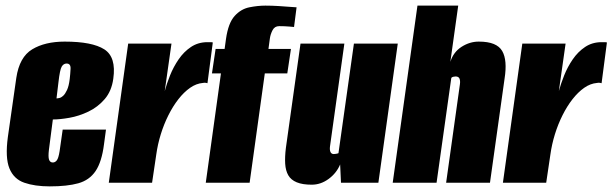

<svg xmlns="http://www.w3.org/2000/svg" viewBox="-20 -650 2179 683"><path d="M157 13Q104 13 66.5 0Q29 -13 13.5 -51Q-2 -89 8 -163L38 -373Q49 -447 94.5 -474.5Q140 -502 210 -502Q308 -502 351 -474.5Q394 -447 383 -370Q377 -326 352.5 -297.5Q328 -269 294.5 -253Q261 -237 227 -231Q193 -225 168 -225L154 -117Q151 -92 154.5 -82Q158 -72 168 -72Q176 -72 182 -79.5Q188 -87 192 -112L203 -189H357L350 -137Q342 -74 320 -41.5Q298 -9 258.5 2Q219 13 157 13ZM181 -300Q185 -300 191.5 -301.5Q198 -303 205 -309.5Q212 -316 218.5 -330Q225 -344 228 -369Q230 -386 231 -405Q232 -424 217 -424Q206 -424 199.5 -413Q193 -402 188 -358Z M367 0 436 -495H590L566 -326Q573 -352 585 -382Q597 -412 615.5 -439Q634 -466 659.5 -483Q685 -500 718 -500Q722 -500 728 -500Q734 -500 737 -499L718 -354Q716 -355 711.5 -355.5Q707 -356 702 -355Q678 -353 656 -337.5Q634 -322 614.5 -297Q595 -272 579 -240Q563 -208 552 -172.5Q541 -137 536 -101L521 0Z M712 0 766 -389H734L747 -476H779L784 -512Q792 -568 814.5 -593Q837 -618 867 -624Q897 -630 924 -630Q947 -630 971 -628.5Q995 -627 1013 -625.5Q1031 -624 1035 -624L1026 -554Q1026 -554 1009.5 -555.5Q993 -557 973 -557Q957 -557 949.5 -542.5Q942 -528 940 -513L935 -476H1015L1002 -389H922L868 0Z M1089 7Q1056 7 1035.5 -1.5Q1015 -10 1005.5 -26.5Q996 -43 994.5 -67.5Q993 -92 997 -124L1049 -495H1205L1154 -130Q1153 -123 1153.5 -118Q1154 -113 1155.5 -109.5Q1157 -106 1160 -104Q1163 -102 1167 -102Q1170 -102 1173 -102.5Q1176 -103 1179 -103.5Q1182 -104 1184 -105L1239 -495H1395L1326 0H1193L1190 -65Q1177 -34 1149 -13.5Q1121 7 1089 7Z M1377 0 1465 -630H1610L1582 -430Q1593 -465 1622 -483.5Q1651 -502 1683 -502Q1716 -502 1736.5 -493.5Q1757 -485 1766.5 -468.5Q1776 -452 1778 -427.5Q1780 -403 1775 -371L1723 0H1567L1616 -350Q1617 -357 1616.5 -362Q1616 -367 1614.5 -370.5Q1613 -374 1609.5 -376Q1606 -378 1601 -378Q1597 -378 1593 -377Q1589 -376 1587 -374.5Q1585 -373 1585 -370L1533 0Z M1769 0 1838 -495H1992L1968 -326Q1975 -352 1987 -382Q1999 -412 2017.5 -439Q2036 -466 2061.5 -483Q2087 -500 2120 -500Q2124 -500 2130 -500Q2136 -500 2139 -499L2120 -354Q2118 -355 2113.5 -355.5Q2109 -356 2104 -355Q2080 -353 2058 -337.5Q2036 -322 2016.5 -297Q1997 -272 1981 -240Q1965 -208 1954 -172.5Q1943 -137 1938 -101L1923 0Z"/></svg>

Font: Alumni Sans Thin Black
Style: Italic
Weight: 900
Italic angle: -8°
Version: Version 1.016